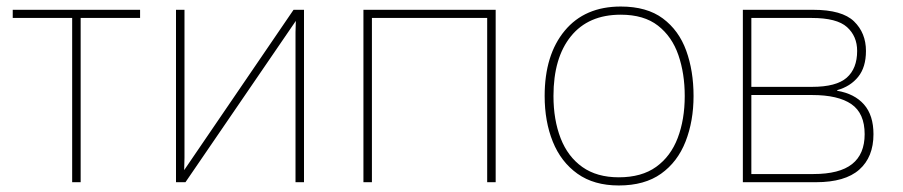

<svg xmlns="http://www.w3.org/2000/svg" viewBox="-20 -558 2764 588"><path d="M409 -503H227V0H201V-503H19V-528H409Z M545 -114Q545 -89 545 -74.5Q545 -60 544 -37L879 -528H911V0H885V-426Q885 -447 885 -459.5Q885 -472 886 -494L548 0H519V-528H545Z M1498 -528V0H1472V-503H1119V0H1093V-528Z M2104 -264Q2104 -187 2079.5 -124.5Q2055 -62 2004.5 -26Q1954 10 1875 10Q1799 10 1748.5 -26Q1698 -62 1673 -124Q1648 -186 1648 -264Q1648 -390 1709.5 -464Q1771 -538 1881 -538Q1961 -538 2010 -501.5Q2059 -465 2081.5 -403Q2104 -341 2104 -264ZM1675 -264Q1675 -191 1697 -134.5Q1719 -78 1763.5 -46.5Q1808 -15 1875 -15Q1945 -15 1989.5 -47Q2034 -79 2055.5 -135.5Q2077 -192 2077 -264Q2077 -333 2057.5 -389.5Q2038 -446 1995 -479.5Q1952 -513 1881 -513Q1782 -513 1728.5 -447Q1675 -381 1675 -264Z M2632 -402Q2632 -352 2608 -322.5Q2584 -293 2544 -282V-280Q2597 -271 2626 -238Q2655 -205 2655 -147Q2655 -77 2611.5 -38.5Q2568 0 2479 0H2255V-528H2470Q2559 -528 2595.5 -492.5Q2632 -457 2632 -402ZM2605 -402Q2605 -447 2574 -475Q2543 -503 2466 -503H2281V-292H2467Q2541 -292 2573 -320Q2605 -348 2605 -402ZM2628 -147Q2628 -211 2587.5 -239Q2547 -267 2467 -267H2281V-25H2471Q2551 -25 2589.5 -55.5Q2628 -86 2628 -147Z"/></svg>

Font: Noto Sans Thin
Style: Regular
Weight: 100
Designer: Monotype Design Team
Foundry: Monotype Imaging Inc.
Version: Version 2.007